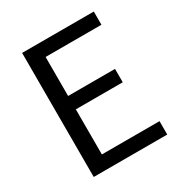

<svg xmlns="http://www.w3.org/2000/svg" viewBox="-171 -858 930 983"><g transform="rotate(-30 294.0 -366.5)"><path d="M99.6 0V-733.4H523.4V-655.3H193.4V-424.8H470.7V-345.7H193.4V-79.1H534.2V0Z"/></g></svg>

Font: Nasu
Style: Regular
Weight: 400
Designer: Ryoko NISHIZUKA (kana &amp; ideographs); Paul D. Hunt (Latin, Greek &amp; Cyrillic); Wenlong ZHANG (bopomofo); Sandoll C
Version: Version 2014.1215